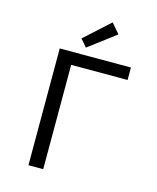

<svg xmlns="http://www.w3.org/2000/svg" viewBox="-126 -954 853 1042"><g transform="rotate(15 300.0 -433.5)"><path d="M135 0V-656H535V-586H218V0ZM271 -697 235 -739 376 -867 423 -812Z"/></g></svg>

Font: Source Code Pro
Style: Regular
Weight: 400
Monospace: yes
Designer: Paul D. Hunt, Teo Tuominen
Foundry: Adobe Systems Incorporated
Version: Version 2.030;PS 1.000;hotconv 16.6.51;makeotf.lib2.5.65220